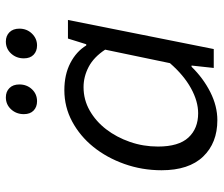

<svg xmlns="http://www.w3.org/2000/svg" viewBox="-72 -660 745 640"><g transform="rotate(-90 300.0 -340.5)"><path d="M219 12Q143 12 97.5 -35.5Q52 -83 52 -174Q52 -239 73 -298Q94 -357 130 -401.5Q166 -446 214.5 -472Q263 -498 319 -498Q371 -498 409.5 -478Q448 -458 468 -425H472L491 -486H553L456 0H393L401 -74H397Q359 -35 312.5 -11.5Q266 12 219 12ZM242 -52Q282 -52 325.5 -76Q369 -100 409 -146L454 -362Q429 -400 396.5 -417Q364 -434 329 -434Q287 -434 251 -413.5Q215 -393 188.5 -358.5Q162 -324 146.5 -279.5Q131 -235 131 -186Q131 -117 161 -84.5Q191 -52 242 -52ZM282 -589Q263 -589 251 -600.5Q239 -612 239 -633Q239 -658 255 -675.5Q271 -693 295 -693Q314 -693 326 -681Q338 -669 338 -648Q338 -623 322 -606Q306 -589 282 -589ZM468 -589Q449 -589 437 -600.5Q425 -612 425 -633Q425 -658 441 -675.5Q457 -693 481 -693Q500 -693 512 -681Q524 -669 524 -648Q524 -623 507.5 -606Q491 -589 468 -589Z"/></g></svg>

Font: Source Code Pro
Style: Italic
Weight: 400
Italic angle: -11°
Monospace: yes
Designer: Paul D. Hunt, Teo Tuominen
Foundry: Adobe Systems Incorporated
Version: Version 1.050;PS 1.000;hotconv 16.6.51;makeotf.lib2.5.65220